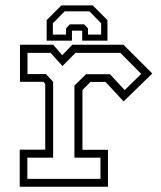

<svg xmlns="http://www.w3.org/2000/svg" viewBox="-20 -710 614 730"><path d="M55 0V-141H152V-391.5L144.5 -399H56V-540H182.5L216.5 -500L255 -540H449.5L559 -430.5L450 -324.5L381 -398.5H324L293.5 -368V-140.5H390.5V0ZM84 -30H362V-110.5H263V-384.5L307 -428H398L454 -367.5L517 -429L437.5 -509H267L217.5 -459L172.5 -509H84.5V-428.5H154.5L182 -399V-110.5H84ZM332.5 -689.5 388.5 -633.5V-555.5H292.5V-593.5H253.5V-555.5H157.5V-633.5L213.5 -689.5ZM320 -667H226L181 -621.5V-578.5H231V-602L245.5 -617.5H300L314.5 -602V-578.5H364.5V-621.5Z"/></svg>

Font: Tourney Light
Style: Regular
Weight: 300
Version: Version 1.015